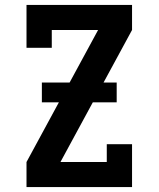

<svg xmlns="http://www.w3.org/2000/svg" viewBox="-20 -755 640 775"><path d="M87 0V-101L376 -634H189V-562H87V-735H513V-634L224 -101H411V-173H513V0ZM149 -342V-422H451V-342Z"/></svg>

Font: Iosevka Slab Extended
Style: Bold
Weight: 700
Width: 7
Monospace: yes
Designer: Belleve Invis
Foundry: Belleve Invis
Version: Version 11.1.0; ttfautohint (v1.8.3)